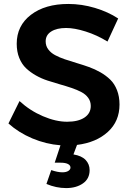

<svg xmlns="http://www.w3.org/2000/svg" viewBox="-20 -731 668 975"><path d="M211.9 -521Q211.9 -498 224.9 -480.5Q237.8 -462.9 259.5 -451.2Q281.2 -439.5 309.3 -429.9Q337.4 -420.4 368.7 -411.1Q399.9 -401.9 430.9 -390.9Q461.9 -379.9 490 -363.8Q518.1 -347.7 539.8 -326.7Q561.5 -305.7 574.2 -273.2Q586.9 -240.7 586.9 -200.2Q586.9 -115.2 527.8 -61.3Q468.8 -7.3 371.1 4.9L353 53.2Q395 60.1 415 81.5Q435.1 103 435.1 132.8Q435.1 176.8 401.1 200.4Q367.2 224.1 315.9 224.1Q265.1 224.1 215.8 203.1L240.2 132.8Q272.9 144 296.9 144Q315.9 144 326.9 137Q337.9 129.9 337.9 120.1Q337.9 108.4 325 101.8Q312 95.2 288.1 95.2H257.8L287.1 6.8Q212.9 1 143.8 -28.3Q74.7 -57.6 22.9 -104L79.1 -217.8Q132.3 -168.9 198 -140.9Q263.7 -112.8 320.8 -112.8Q377 -112.8 408.9 -134Q440.9 -155.3 440.9 -192.9Q440.9 -216.3 428 -234.1Q415 -252 393.3 -263.4Q371.6 -274.9 343.5 -284.4Q315.4 -293.9 284.2 -302.7Q252.9 -311.5 221.7 -321.8Q190.4 -332 162.4 -347.9Q134.3 -363.8 112.5 -384.3Q90.8 -404.8 77.9 -436.5Q64.9 -468.3 64.9 -508.8Q64.9 -600.6 137 -655.8Q209 -710.9 327.1 -710.9Q395 -710.9 461.9 -690.9Q528.8 -670.9 580.1 -637.2L525.9 -520Q471.7 -553.2 415 -571Q358.4 -588.9 315.9 -588.9Q268.1 -588.9 240 -571Q211.9 -553.2 211.9 -521Z"/></svg>

Font: Montserrat-Arabic Medium
Style: Regular
Weight: 500
Designer: Mohamed Gaber
Foundry: Kief Type Foundry
Version: Version 5.008;PS 005.008;hotconv 1.0.88;makeotf.lib2.5.64775